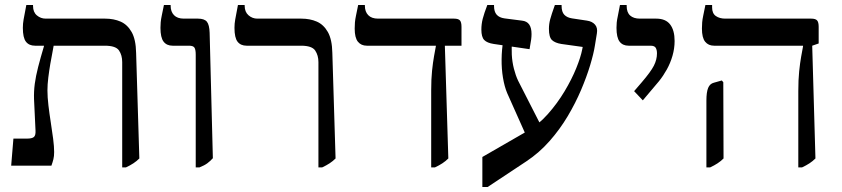

<svg xmlns="http://www.w3.org/2000/svg" viewBox="-20 -667 3391 773"><path d="M472 7V-417Q472 -445 459 -464Q446 -483 402 -483H121Q97 -483 84.5 -499Q72 -515 72 -555Q72 -572 75 -588.5Q78 -605 86 -647H113V-643Q113 -618 128.5 -605Q144 -592 164 -592H403Q438 -592 465.5 -580Q493 -568 510 -538Q527 -508 528 -454L541 -29Q530 -18 517 -9.5Q504 -1 487 7ZM25 0 34 -109H89Q109 -109 116.5 -115.5Q124 -122 123 -141L117 -268Q116 -299 120 -329.5Q124 -360 133.5 -397Q143 -434 157 -481V-508H196V-483Q195 -475 191 -455.5Q187 -436 182.5 -409.5Q178 -383 174.5 -355Q171 -327 171 -303Q171 -276 175 -242.5Q179 -209 184.5 -174Q190 -139 194 -108Q198 -77 198 -55Q198 -38 195 -26Q192 -14 187 0Z M768 7V-447Q768 -467 763 -475Q758 -483 741 -483H675Q651 -483 638.5 -499.5Q626 -516 626 -555Q626 -566 627 -577.5Q628 -589 631.5 -605.5Q635 -622 640 -647H667V-644Q667 -620 680.5 -606Q694 -592 720 -592H777Q803 -592 813 -579.5Q823 -567 824 -535L837 -30Q826 -18 814.5 -9.5Q803 -1 783 7Z M1262 7V-417Q1262 -444 1249 -463.5Q1236 -483 1192 -483H973Q949 -483 936.5 -499Q924 -515 924 -555Q924 -572 927 -588.5Q930 -605 938 -647H965V-644Q965 -619 980.5 -605.5Q996 -592 1016 -592H1193Q1228 -592 1255.5 -580Q1283 -568 1300 -538Q1317 -508 1318 -454L1331 -29Q1320 -18 1307 -9.5Q1294 -1 1277 7Z M1716 7V-304Q1716 -349 1719.5 -382.5Q1723 -416 1727.5 -441Q1732 -466 1735 -482V-483H1457Q1434 -483 1421 -499Q1408 -515 1408 -552Q1408 -565 1409 -577Q1410 -589 1413.5 -605.5Q1417 -622 1422 -647H1449V-644Q1449 -620 1462.5 -606Q1476 -592 1502 -592H1808Q1825 -592 1831.5 -585Q1838 -578 1838 -559V-483H1771L1785 -29Q1774 -18 1761 -9.5Q1748 -1 1731 7Z M1922 86V-35L2099 -137Q2147 -164 2185.5 -207.5Q2224 -251 2253 -299.5Q2282 -348 2300 -392.5Q2318 -437 2324 -468L2326 -478L2240 -490Q2215 -494 2202.5 -505.5Q2190 -517 2190 -551Q2190 -570 2195 -589Q2200 -608 2214 -647H2241V-643Q2241 -619 2252 -607.5Q2263 -596 2283 -593L2343 -584Q2364 -581 2375.5 -568Q2387 -555 2383 -532L2375 -483Q2370 -451 2356 -404.5Q2342 -358 2319.5 -305Q2297 -252 2265.5 -199Q2234 -146 2192.5 -99Q2151 -52 2100 -18L1943 86ZM2101 -115 2022 -292Q2011 -318 2005 -354Q1999 -390 1999.5 -429Q2000 -468 2006 -502L2042 -501Q2039 -476 2040.5 -447Q2042 -418 2049 -390.5Q2056 -363 2066 -342L2166 -146ZM2112 -469 1968 -490Q1941 -494 1929.5 -506Q1918 -518 1918 -548Q1918 -570 1923.5 -591.5Q1929 -613 1942 -647H1969V-643Q1969 -620 1979.5 -608Q1990 -596 2011 -593L2081 -584Q2101 -582 2110.5 -568.5Q2120 -555 2120 -530Q2120 -520 2118.5 -508Q2117 -496 2112 -469Z M2568 -263 2533 -300 2564 -336Q2600 -378 2612.5 -402.5Q2625 -427 2625 -452Q2625 -466 2620 -474.5Q2615 -483 2599 -483H2511Q2487 -483 2474.5 -499.5Q2462 -516 2462 -555Q2462 -566 2463 -576.5Q2464 -587 2467.5 -603Q2471 -619 2476 -647H2503V-643Q2503 -617 2517 -604.5Q2531 -592 2556 -592H2622Q2660 -592 2678 -568.5Q2696 -545 2696 -502Q2696 -472 2687.5 -442.5Q2679 -413 2664.5 -387Q2650 -361 2633 -340Z M3194 7V-300Q3194 -346 3197.5 -380Q3201 -414 3205.5 -439Q3210 -464 3213 -480V-483H2855Q2832 -483 2819 -499Q2806 -515 2806 -552Q2806 -565 2807 -577Q2808 -589 2811.5 -605.5Q2815 -622 2820 -647H2847V-637Q2847 -613 2862 -602.5Q2877 -592 2900 -592H3246Q3263 -592 3269.5 -585Q3276 -578 3276 -559V-492L3250 -483L3263 -29Q3252 -18 3239 -9.5Q3226 -1 3209 7ZM2824 7V-262Q2824 -296 2831 -313Q2838 -330 2854 -334L2886 -343L2892 -336L2893 -29Q2882 -18 2869 -9.5Q2856 -1 2839 7Z"/></svg>

Font: Noto Serif Hebrew
Style: Regular
Weight: 400
Designer: Monotype Design Team
Foundry: Monotype Imaging Inc.
Version: Version 2.003